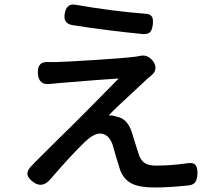

<svg xmlns="http://www.w3.org/2000/svg" viewBox="-20 -800 927 851"><path d="M129 8Q102 -11 101.5 -30Q101 -49 127 -72Q128 -73 130 -75.5Q132 -78 133 -79Q151 -97 256 -201Q286 -231 302 -246Q414 -358 506 -452Q432 -448 232 -431Q212 -429 203 -428Q152 -421 148 -473Q146 -502 158 -514.5Q170 -527 199 -525Q215 -525 230 -525Q276 -526 397 -534Q529 -542 582 -549Q591 -551 600 -552Q631 -560 655 -533Q670 -516 669 -497.5Q668 -479 650 -465Q643 -459 631 -449Q626 -444 612 -431Q487 -316 461 -288Q476 -290 497 -283Q544 -275 564 -215Q567 -204 575 -179Q589 -133 595 -116Q603 -90 620.5 -78Q638 -66 671 -66Q739 -66 807 -76Q835 -81 846 -69Q857 -57 855 -26Q853 -3 845 8Q836 20 814 22Q729 31 665 31Q599 31 565 14Q526 -5 511 -51Q506 -66 493 -110Q483 -146 479 -159Q461 -208 423 -208Q395 -208 356 -171Q295 -112 207 -10Q170 37 129 8ZM614 -649Q548 -655 462 -666Q379 -676 300 -689Q259 -696 267 -740Q275 -786 314 -779Q482 -750 625 -739Q647 -738 654 -725Q660 -714 657 -689Q654 -666 644.5 -657Q635 -648 614 -649Z"/></svg>

Font: GenSenRounded JP M
Style: Regular
Weight: 500
Version: Version 1.501;PS 1;hotconv 16.6.51;makeotf.lib2.5.65220